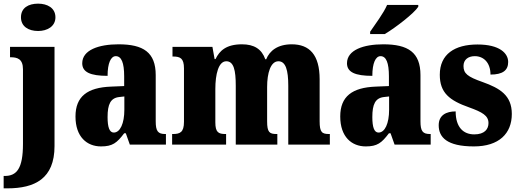

<svg xmlns="http://www.w3.org/2000/svg" viewBox="-43 -793 2848 1053"><path d="M166 -623C216 -623 261 -648 261 -698C261 -750 216 -773 166 -773C113 -773 72 -750 72 -698C72 -648 113 -623 166 -623ZM-23 240H-3C148 240 256 187 256 8V-536H12V-479H15C52 -479 83 -470 83 -413V-4C83 131 49 172 -17 172H-23Z M511 10C574 10 598 -9 638 -62H647L669 0H867V-58H863C823 -58 811 -74 811 -128V-381C811 -506 743 -550 607 -550C499 -550 408 -519 408 -446C408 -397 453 -377 547 -377C547 -447 565 -485 592 -485C623 -485 638 -449 638 -374V-321L566 -318C436 -313 371 -264 371 -154C371 -42 434 10 511 10ZM581 -66C557 -66 547 -96 547 -151C547 -221 563 -256 612 -261L639 -264V-191C639 -116 616 -66 581 -66Z M901 0H1197V-58H1194C1155 -58 1138 -67 1138 -122V-305C1138 -385 1155 -457 1198 -457C1239 -457 1250 -408 1250 -323V0H1478V-58H1474C1435 -58 1422 -67 1422 -128V-316C1422 -392 1441 -457 1484 -457C1524 -457 1538 -408 1538 -323V0H1766V-58H1762C1723 -58 1710 -67 1710 -128V-358C1710 -493 1654 -550 1557 -550C1480 -550 1436 -515 1417 -468H1412C1392 -524 1351 -550 1284 -550C1198 -550 1161 -515 1139 -469H1134L1122 -536H903V-483H906C945 -483 966 -474 966 -418V-125C966 -67 944 -58 905 -58H901Z M1987 -619V-606H2067C2129 -643 2229 -721 2251 -756V-766H2080C2061 -721 2014 -659 1987 -619ZM1963 10C2026 10 2050 -9 2090 -62H2099L2121 0H2319V-58H2315C2275 -58 2263 -74 2263 -128V-381C2263 -506 2195 -550 2059 -550C1951 -550 1860 -519 1860 -446C1860 -397 1905 -377 1999 -377C1999 -447 2017 -485 2044 -485C2075 -485 2090 -449 2090 -374V-321L2018 -318C1888 -313 1823 -264 1823 -154C1823 -42 1886 10 1963 10ZM2033 -66C2009 -66 1999 -96 1999 -151C1999 -221 2015 -256 2064 -261L2091 -264V-191C2091 -116 2068 -66 2033 -66Z M2556 10C2694 10 2764 -61 2764 -168C2764 -270 2699 -309 2604 -343C2521 -372 2499 -390 2499 -431C2499 -466 2525 -485 2561 -485C2609 -485 2647 -450 2647 -384C2714 -384 2744 -407 2744 -453C2744 -501 2697 -549 2576 -549C2451 -549 2369 -496 2369 -383C2369 -284 2422 -242 2530 -204C2602 -178 2636 -159 2636 -118C2636 -85 2615 -56 2558 -56C2499 -56 2456 -94 2456 -182C2405 -182 2363 -162 2363 -106C2363 -41 2407 10 2556 10Z"/></svg>

Font: Noto Serif Ethiopic Condensed Black
Style: Regular
Weight: 900
Width: 3
Designer: Monotype Design Team
Foundry: Monotype Imaging Inc.
Version: Version 2.102